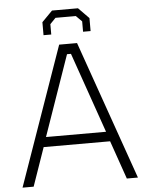

<svg xmlns="http://www.w3.org/2000/svg" viewBox="-61 -968 768 1016"><g transform="rotate(-5 323.5 -460.0)"><path d="M198 -794V-863L254 -920H392L448 -863V-794H408V-849L377 -880H269L239 -849V-794ZM17 0 276 -737H371L630 0H571L500 -204H147L76 0ZM164 -256H483L334 -683H313Z"/></g></svg>

Font: Tomorrow Light
Style: Regular
Weight: 300
Designer: Tony de Marco, Monica Rizzolli
Foundry: Just in Type
Version: Version 2.002